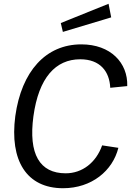

<svg xmlns="http://www.w3.org/2000/svg" viewBox="-20 -987 700 1017"><path d="M411 -752C222 -752 94 -609 61 -372C30 -136 121 10 314 10C466 10 577 -83 607 -204L521 -217C489 -126 416 -69 328 -69C190 -69 130 -171 157 -371C185 -575 274 -673 405 -673C510 -673 560 -609 564 -522L654 -531C658 -654 566 -752 411 -752ZM302 -865 313 -818 569 -895 555 -967Z"/></svg>

Font: Cheyenne Sans
Style: Italic
Weight: 400
Italic angle: -8.13011°
Designer: The Public Sans project authors (U.S. Web Design System), Libre Franklin designed by Pablo Impallari and Rodrigo Fuenzal
Foundry: The Cheyenne Sans Project Authors
Version: Version 2.007